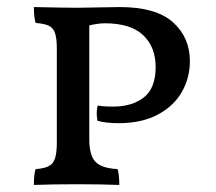

<svg xmlns="http://www.w3.org/2000/svg" viewBox="-20 -522 613 544"><path d="M421 -332Q421 -389 385.5 -422.5Q350 -456 277 -456Q258 -456 233 -450V-128Q233 -81 251 -63Q269 -45 313 -43Q318 -28 318 2Q262 0 202 0Q126 0 76 2Q76 -29 81 -43Q116 -45 128.5 -59.5Q141 -74 141 -117V-384Q141 -413 136 -428Q131 -443 118.5 -449Q106 -455 81 -457Q76 -472 76 -502Q170 -500 199 -500L319 -502Q422 -502 470 -459Q518 -416 518 -349Q518 -301 495 -261Q472 -221 426.5 -197Q381 -173 317 -173Q278 -173 256 -180Q254 -194 254 -201Q254 -214 257 -223Q272 -220 301 -220Q354 -220 387.5 -246Q421 -272 421 -332Z"/></svg>

Font: Vollkorn SC
Style: Regular
Weight: 400
Designer: Friedrich Althausen
Foundry: Friedrich Althausen
Version: Version 4.015